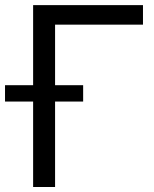

<svg xmlns="http://www.w3.org/2000/svg" viewBox="-68 -748 616 768"><path d="M503.9 -727.5V-649.4H152.3V0H64.5V-727.5ZM-47.9 -341.8V-407.2H264.6V-341.8Z"/></svg>

Font: Inter Tight
Style: Regular
Weight: 400
Designer: Rasmus Andersson
Foundry: rsms
Version: Version 3.002